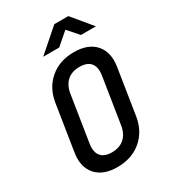

<svg xmlns="http://www.w3.org/2000/svg" viewBox="-227 -1063 1054 1186"><g transform="rotate(-30 300.0 -470.0)"><path d="M254 10Q152 10 102 -47.5Q52 -105 68 -203L119 -527Q135 -625 203 -682.5Q271 -740 373 -740Q475 -740 525 -683Q575 -626 560 -528L509 -203Q493 -105 424.5 -47.5Q356 10 254 10ZM269 -86Q324 -86 358 -116Q392 -146 401 -203L452 -527Q461 -584 437 -614Q413 -644 358 -644Q303 -644 269.5 -614Q236 -584 227 -527L176 -203Q167 -146 191 -116Q215 -86 269 -86ZM196 -810 356 -950H456L572 -810H465L398 -886L310 -810Z"/></g></svg>

Font: NKDuy Mono SemiBold
Style: Italic
Weight: 600
Italic angle: -9°
Monospace: yes
Designer: NKDuy
Foundry: NKDuy
Version: Version 2.251; ttfautohint (v1.8.4.7-5d5b)